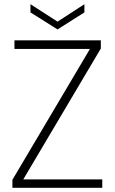

<svg xmlns="http://www.w3.org/2000/svg" viewBox="-20 -894 546 914"><path d="M460 -702.1V-663.1L90.8 -40H466.8V0H39.1V-38.1L408.2 -661.1H48.8V-702.1ZM253.9 -791 381.8 -874V-835L253.9 -753.9L125 -835V-874Z"/></svg>

Font: SVN-Poppins ExtraLight
Style: Regular
Weight: 200
Designer: Ninad Kale (Devanagari), Jonny Pinhorn (Latin)
Foundry: Indian Type Foundry
Version: Version 3.002 2017